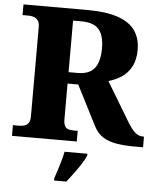

<svg xmlns="http://www.w3.org/2000/svg" viewBox="-61 -766 858 1039"><g transform="rotate(5 368.0 -246.5)"><path d="M24 0V-58H58Q72 -58 85.5 -61.5Q99 -65 108 -77.5Q117 -90 117 -115V-598Q117 -624 107 -636Q97 -648 83.5 -652Q70 -656 58 -656H24V-714H368Q476 -714 540 -691Q604 -668 632.5 -625.5Q661 -583 661 -524Q661 -468 641 -431Q621 -394 589 -373Q557 -352 518 -341L637 -143Q663 -98 683.5 -78Q704 -58 730 -58H736V0H695Q637 0 593 -7Q549 -14 518 -33.5Q487 -53 468 -90L357 -308H299V-115Q299 -90 306 -77.5Q313 -65 325.5 -61.5Q338 -58 354 -58H376V0ZM348 -370Q412 -370 440 -406Q468 -442 468 -514Q468 -563 454.5 -593Q441 -623 414 -636.5Q387 -650 346 -650H299V-370ZM272 208Q279 188 287.5 162Q296 136 303.5 109Q311 82 315 61H439V71Q430 92 413 118.5Q396 145 376 172Q356 199 339 221H272Z"/></g></svg>

Font: Noto Rashi Hebrew ExtraBold
Style: Regular
Weight: 800
Version: Version 1.006